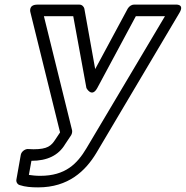

<svg xmlns="http://www.w3.org/2000/svg" viewBox="-20 -573 804 831"><path d="M116 123C184 123 233 100 262 51L288 12C292 5 293 -3 292 -9L170 -503H297L354 -192C354 -192 377 -148 401 -192L568 -503H694L354 69C314 136 263 188 154 188C135 188 118 186 105 184ZM100 72C89 72 73 82 70 97L51 204C49 214 55 225 65 228C89 236 115 238 145 238C276 238 350 167 397 89L757 -518C780 -557 740 -553 740 -553H559C550 -553 539 -546 533 -536L392 -274L345 -536C343 -544 335 -553 324 -553H142C100 -553 112 -518 112 -518L240 0L220 30C202 58 186 73 125 73C119 73 110 72 100 72Z"/></svg>

Font: Asimov
Style: XWidOuIt
Weight: 500
Designer: Google
Version: Version 2.000980; 2014